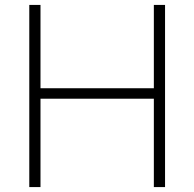

<svg xmlns="http://www.w3.org/2000/svg" viewBox="-20 -760 790 780"><path d="M99 0V-740H144.5V-401.5H605V-740H650.5V0H605V-359H144.5V0Z"/></svg>

Font: Encode Sans SemiExpanded SemiExpanded ExtraLight
Style: Regular
Weight: 200
Width: 6
Designer: Multiple Designers
Foundry: Impallari Type
Version: Version 3.000; ttfautohint (v1.8.3) -l 8 -r 50 -G 200 -x 14 